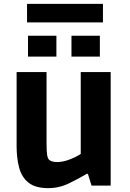

<svg xmlns="http://www.w3.org/2000/svg" viewBox="-20 -961 672 994"><path d="M230 13Q163 13 127.5 -15.5Q92 -44 79 -93.5Q66 -143 66 -205V-588H221V-220Q221 -177 224 -159Q227 -141 234 -134Q247 -122 276 -122Q305 -122 339.5 -135Q374 -148 398 -164V-588H553V0H454L435 -61H429Q389 -37 337.5 -12Q286 13 230 13ZM125 -668V-776H272V-668ZM350 -668V-776H497V-668ZM120 -845V-941H513V-845Z"/></svg>

Font: Ruda SemiBold
Style: Bold
Weight: 900
Designer: Mariela Monsalve and Angelina Sanchez
Foundry: Mariela Monsalve and Angelina Sanchez
Version: Version 2.000